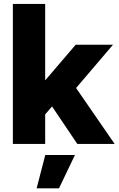

<svg xmlns="http://www.w3.org/2000/svg" viewBox="-20 -748 616 998"><path d="M46.9 0V-727.5H214.8V-332.5H216.8L373.5 -515.6H567.4L375.5 -290.5L575.7 0H381.8L250.5 -194.8L214.8 -153.3V0ZM170.4 231 215.3 57.6H369.6L286.6 231Z"/></svg>

Font: Inter Display ExtraBold
Style: Regular
Weight: 800
Designer: Rasmus Andersson
Foundry: rsms
Version: Version 4.000;git-a52131595